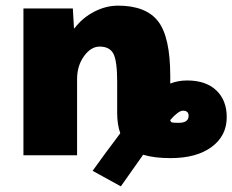

<svg xmlns="http://www.w3.org/2000/svg" viewBox="-20 -550 823 680"><path d="M395 -260Q395 -335 381.5 -360Q368 -385 333 -385Q302 -385 277.5 -351Q253 -317 253 -270V0H63V-520H238L242 -450H244Q272 -487 313.5 -508.5Q355 -530 398 -530Q497 -530 540 -474.5Q583 -419 583 -280V-254Q610 -265 643 -265Q709 -265 746 -230Q783 -195 783 -135Q783 -69 729.5 -29.5Q676 10 584 10Q526 10 487 -2Q474 16 408 110L308 55Q350 -4 406 -78Q395 -109 395 -150ZM583 -125Q584 -118 589 -116.5Q594 -115 613 -115Q648 -115 648 -140Q648 -158 628 -158Q612 -158 583 -125Z"/></svg>

Font: M PLUS 1p Black
Style: Regular
Weight: 900
Version: Version 1.061